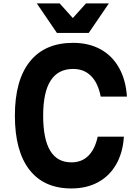

<svg xmlns="http://www.w3.org/2000/svg" viewBox="-20 -1065 790 1104"><path d="M65.6 -400Q65.6 -603.7 151.7 -711.2Q237.8 -818.6 400.4 -818.6Q490.3 -818.6 557.9 -781.7Q625.5 -744.7 664.6 -674.7Q703.8 -604.8 709.8 -509.5H559.1Q544.1 -587.3 503.8 -627.9Q463.5 -668.6 400.4 -668.6Q314.1 -668.6 271.2 -601.6Q228.2 -534.7 228.2 -400Q228.2 -265.3 268.7 -198.4Q309.1 -131.4 390.4 -131.4Q449.9 -131.4 488.1 -169.4Q526.4 -207.3 541.7 -279.1H692.4Q686.4 -187.2 648.1 -120.1Q609.8 -53 543.9 -17.2Q478 18.6 390.4 18.6Q232.8 18.6 149.2 -88.8Q65.6 -196.3 65.6 -400ZM490.1 -875.5H307.4L191.6 -1045.3H323.1L445.5 -909.2H351.9L474.4 -1045.3H605.9Z"/></svg>

Font: Martian Mono Custom sWd Rg
Style: Regular
Weight: 400
Width: 6
Monospace: yes
Designer: Alex Havermale
Foundry: Evil Martians
Version: Version 1.000